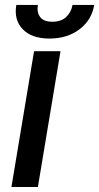

<svg xmlns="http://www.w3.org/2000/svg" viewBox="-20 -751 398 771"><path d="M25.9 0 116.8 -545.5H223L132.1 0ZM271.3 -731.2H358.3Q348.4 -670.8 299.4 -633.5Q250.4 -596.2 178.6 -596.2Q107.6 -596.2 71.4 -633.5Q35.2 -670.8 45.5 -731.2H132.1Q127.1 -702.1 141 -682.9Q154.8 -663.7 190.3 -663.7Q225.5 -663.7 245.7 -682.7Q266 -701.7 271.3 -731.2Z"/></svg>

Font: Karasuma Gothic
Style: Medium Italic
Weight: 500
Italic angle: 9.39998°
Designer: Rasmus Andersson / Ryoko Nishizuka
Foundry: Genbu
Version: Version 1.00